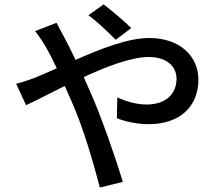

<svg xmlns="http://www.w3.org/2000/svg" viewBox="-20 -799 996 869"><path d="M574 -672C539 -707 482 -754 449 -779L380 -730C420 -702 468 -654 504 -619ZM139 -658C179 -608 210 -547 237 -490C202 -474 168 -460 138 -447C121 -441 84 -427 53 -420L98 -323C140 -342 203 -375 273 -410L304 -340C357 -221 402 -65 432 50L536 24C504 -82 439 -270 390 -380C380 -403 369 -427 359 -450C464 -499 575 -541 653 -541C737 -541 779 -496 779 -443C779 -376 733 -326 643 -326C598 -326 550 -340 511 -358L509 -264C543 -250 599 -237 652 -237C798 -237 878 -320 878 -439C878 -545 793 -627 656 -627C558 -627 436 -578 322 -528C305 -564 288 -598 272 -628C262 -645 244 -680 236 -696Z"/></svg>

Font: Kinto Sans Med
Style: Regular
Weight: 500
Designer: Authors: Ryoko NISHIZUKA  (kana & ideographs); Paul D. Hunt (Latin, Greek & Cyrillic); Wenlong ZHANG  (bopomofo); Sandol
Foundry: Adobe Systems Incorporated, ookami Inc.
Version: Version 0.001